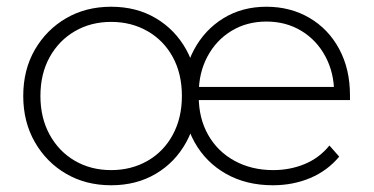

<svg xmlns="http://www.w3.org/2000/svg" viewBox="-20 -546 1109 570"><path d="M310 4Q235 4 176.5 -30Q118 -64 83.5 -124Q49 -184 49 -261Q49 -339 83.5 -398.5Q118 -458 176.5 -492Q235 -526 310 -526Q385 -526 442.5 -492Q500 -458 533 -398.5Q566 -339 566 -261Q566 -184 533 -124Q500 -64 442.5 -30Q385 4 310 4ZM310 -41Q370 -41 418 -68.5Q466 -96 493 -146Q520 -196 520 -261Q520 -327 493 -376.5Q466 -426 418 -453.5Q370 -481 310 -481Q250 -481 202.5 -453.5Q155 -426 127.5 -376.5Q100 -327 100 -261Q100 -196 127.5 -146Q155 -96 202.5 -68.5Q250 -41 310 -41ZM790 4Q711 4 651 -30Q591 -64 557.5 -124Q524 -184 524 -261Q524 -339 556 -398.5Q588 -458 643.5 -492Q699 -526 771 -526Q842 -526 898.5 -493Q955 -460 987 -400.5Q1019 -341 1019 -263Q1019 -260 1019 -256.5Q1019 -253 1019 -249H557V-288H992L972 -269Q972 -330 946 -378.5Q920 -427 874.5 -454.5Q829 -482 771 -482Q713 -482 667.5 -454.5Q622 -427 596 -378.5Q570 -330 570 -268V-259Q570 -195 598 -145.5Q626 -96 676.5 -68.5Q727 -41 791 -41Q841 -41 884.5 -59Q928 -77 958 -114L987 -81Q952 -39 901 -17.5Q850 4 790 4Z"/></svg>

Font: MOST Montserrat Light
Style: Regular
Weight: 300
Designer: Julieta Ulanovsky
Foundry: Julieta Ulanovsky
Version: Version 8.000;March 11, 2024;FontCreator 15.0.0.2926 64-bit